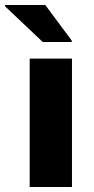

<svg xmlns="http://www.w3.org/2000/svg" viewBox="-51 -743 373 763"><path d="M67 0V-510H235V0ZM119 -576 -31 -718V-723H129L234 -582V-576Z"/></svg>

Font: Saira SemiExpanded
Style: Bold
Weight: 700
Width: 6
Designer: Hector Gatti with collaboration of the Omnibus-Type team
Foundry: Omnibus-Type
Version: Version 1.101